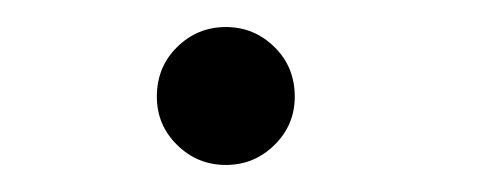

<svg xmlns="http://www.w3.org/2000/svg" viewBox="-20 -110 354 142"><path d="M147 12Q126 12 111 -2.8Q96 -17.5 96 -38.5Q96 -60.5 111 -75.2Q126 -90 147 -90Q168 -90 183 -75.2Q198 -60.5 198 -38.5Q198 -17.5 183 -2.8Q168 12 147 12Z"/></svg>

Font: League Spartan Thin ExtraLight
Style: Regular
Weight: 250
Version: Version 2.002